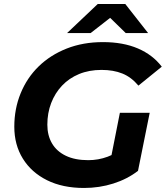

<svg xmlns="http://www.w3.org/2000/svg" viewBox="-20 -921 823 953"><path d="M397 12Q291 12 213.5 -26.5Q136 -65 93.5 -133.5Q51 -202 51 -292Q51 -381 82.5 -458Q114 -535 172 -591.5Q230 -648 311 -680Q392 -712 491 -712Q591 -712 664.5 -680.5Q738 -649 783 -590L667 -496Q632 -538 587.5 -556Q543 -574 484 -574Q422 -574 372.5 -553.5Q323 -533 288 -496Q253 -459 234 -409.5Q215 -360 215 -302Q215 -249 238 -209.5Q261 -170 306.5 -148Q352 -126 418 -126Q468 -126 514 -143Q560 -160 603 -196L665 -73Q612 -32 542.5 -10Q473 12 397 12ZM523 -98 575 -361H723L665 -73ZM313 -757 465 -901H602L715 -757H604L481 -877H584L430 -757Z"/></svg>

Font: MOST Montserrat
Style: Bold Italic
Weight: 700
Italic angle: -11.3°
Designer: Julieta Ulanovsky
Foundry: Julieta Ulanovsky
Version: Version 8.000;March 11, 2024;FontCreator 15.0.0.2926 64-bit